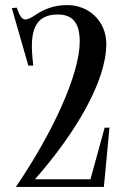

<svg xmlns="http://www.w3.org/2000/svg" viewBox="-20 -735 477 755"><path d="M335.7 -30H117.4C277.7 -212.3 398 -416.5 398 -561.5C398 -653.5 328 -715 245 -715C190.5 -715 152 -698.5 115 -673.5C104 -666 90 -658.5 80.5 -658.5C66.5 -658.5 59.5 -668 45.5 -705L26.5 -703L91.5 -477H110.5L107.5 -510C99 -606 113 -678 207 -678C264 -678 293.5 -647 293.5 -571.5C293.5 -445 190 -217 42.5 0H388.5L410.5 -233H391.5Z"/></svg>

Font: Picaflor 12 pt
Style: Regular
Weight: 400
Designer: Ariel Martín Pérez
Foundry: Tunera Type Foundry
Version: Version 1.000;hotconv 1.0.109;makeotfexe 2.5.65596